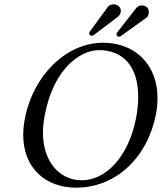

<svg xmlns="http://www.w3.org/2000/svg" viewBox="-20 -855 746 885"><path d="M699 -329C704 -355 706 -380 706 -403C706 -559 601 -658 455 -658C284 -658 133 -506 95 -310C90 -283 87 -258 87 -234C87 -82 188 10 331 10C515 10 660 -129 699 -329ZM436 -624C544 -624 617 -552 617 -410C617 -380 614 -347 607 -310C572 -131 467 -24 357 -24C260 -24 178 -103 178 -244C178 -270 181 -297 187 -327C227 -537 349 -624 436 -624ZM653 -772C662 -777 666 -789 666 -799C666 -815 657 -830 633 -830C623 -830 615 -826 608 -818L519 -704C518 -703 517 -699 517 -696C517 -690 523 -686 528 -686C530 -686 533 -686 536 -688ZM506 -835C492 -835 483 -831 477 -823L393 -708C392 -707 391 -704 391 -701C391 -695 396 -690 402 -690C404 -690 407 -691 410 -692L524 -778C533 -785 537 -797 537 -805C537 -823 520 -835 506 -835Z"/></svg>

Font: Libertinus Serif
Style: Italic
Weight: 400
Italic angle: -12°
Designer: Philipp H. Poll, Khaled Hosny
Foundry: Caleb Maclennan
Version: Version 7.050;RELEASE